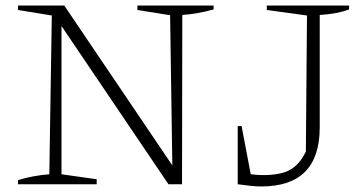

<svg xmlns="http://www.w3.org/2000/svg" viewBox="-20 -665 1312 693"><path d="M476 -645H751V-631Q694 -615 638 -611L637 0H588L202 -571V-36L329 -18V0H45V-15Q75 -24 103 -29Q131 -34 158 -36L167 -609L45 -629V-645H212L602 -68L594 -610L476 -629ZM838 0V-210H852L885 -36Q908 -33 929 -33Q993 -33 1027 -52Q1061 -71 1084 -118L1088 -609L943 -629V-645H1240V-631Q1219 -623 1193 -618Q1167 -613 1134 -611V-205Q1134 8 923 8Q903 8 882 5.5Q861 3 838 0Z"/></svg>

Font: Piazzolla SC ExtraLight
Style: Regular
Weight: 200
Designer: Juan Pablo del Peral
Foundry: Huerta Tipografica
Version: Version 1.330